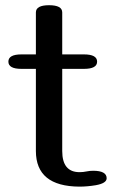

<svg xmlns="http://www.w3.org/2000/svg" viewBox="-20 -694 435 726"><path d="M280.3 11.7Q115.7 10.7 115.7 -123V-433.6H61Q11.7 -433.6 11.7 -460.9Q11.7 -488.3 61 -488.3H115.7V-647Q115.7 -674.3 165.5 -674.3Q215.3 -674.3 215.3 -647V-488.3H297.4Q347.2 -488.3 347.2 -460.9Q347.2 -433.6 297.4 -433.6H215.3V-123Q215.3 -43 280.8 -43Q294.4 -43 306.9 -45.7Q319.3 -48.3 332 -48.3Q383.3 -48.3 383.3 -20Q383.3 -1 342.3 6.3Q310.1 11.7 280.3 11.7Z"/></svg>

Font: Gayathri
Style: Bold
Weight: 700
Designer: Binoy Dominic <binoy.domenic@gmail.com>
Foundry: SMC
Version: Version 1.000